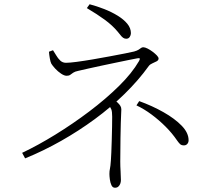

<svg xmlns="http://www.w3.org/2000/svg" viewBox="-20 -832 1040 902"><path d="M84 -114Q158 -149 240 -199.5Q322 -250 399.5 -308.5Q477 -367 538.5 -427.5Q600 -488 633 -545Q638 -554 636.5 -557Q635 -560 625 -558Q613 -556 586.5 -550.5Q560 -545 526 -538Q492 -531 457 -523.5Q422 -516 393 -509.5Q364 -503 347 -499Q332 -496 324 -490.5Q316 -485 310 -480.5Q304 -476 293 -476Q282 -476 267 -486Q252 -496 239.5 -509.5Q227 -523 221 -533Q217 -541 214 -558Q211 -575 210 -589L229 -596Q236 -586 244 -572Q252 -558 263 -547.5Q274 -537 290 -537Q307 -537 341 -541.5Q375 -546 416 -553Q457 -560 497 -567.5Q537 -575 567.5 -581Q598 -587 610 -590Q624 -594 631 -598.5Q638 -603 642.5 -606.5Q647 -610 653 -610Q661 -610 673 -604Q685 -598 697 -589Q709 -580 717 -571.5Q725 -563 725 -557Q725 -549 716 -544Q707 -539 696 -534.5Q685 -530 679 -522Q630 -454 565.5 -391Q501 -328 425.5 -272.5Q350 -217 267 -170Q184 -123 98 -88ZM520 50Q509 50 503.5 38Q498 26 496 10.5Q494 -5 494 -15Q494 -29 496.5 -39.5Q499 -50 501 -79Q502 -90 503 -116Q504 -142 505 -174Q506 -206 506.5 -236Q507 -266 507 -284Q507 -308 503 -318Q499 -328 489 -341L513 -366Q525 -357 533 -349.5Q541 -342 545.5 -334.5Q550 -327 550 -318Q550 -308 549 -293.5Q548 -279 547.5 -253Q547 -227 546 -184Q545 -141 545 -73Q545 -51 546.5 -27Q548 -3 548 14Q548 23 545 31Q542 39 536 44.5Q530 50 520 50ZM844 -149Q832 -149 825.5 -155.5Q819 -162 812 -172Q789 -206 758 -237Q727 -268 692 -294Q657 -320 621 -337L634 -357Q695 -335 748 -305Q801 -275 833.5 -241.5Q866 -208 866 -173Q866 -163 860 -156Q854 -149 844 -149ZM573 -650Q565 -650 558.5 -654.5Q552 -659 546 -667Q540 -675 533 -683Q508 -713 472.5 -739Q437 -765 388 -794L401 -812Q435 -803 469.5 -789.5Q504 -776 532.5 -758.5Q561 -741 578 -720.5Q595 -700 595 -676Q595 -667 589.5 -658.5Q584 -650 573 -650Z"/></svg>

Font: Noto Serif SC ExtraLight ExtraLight
Style: Regular
Weight: 250
Version: Version 2.002-H1;hotconv 1.1.0;makeotfexe 2.6.0